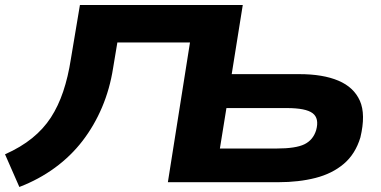

<svg xmlns="http://www.w3.org/2000/svg" viewBox="-25 -725 1516 764"><path d="M52 19 -5 -111Q58 -139 103 -175.5Q148 -212 177.5 -257.5Q207 -303 226.5 -361Q246 -419 257 -490L293 -705H941L897 -430H1166Q1260 -430 1321.5 -404Q1383 -378 1407 -324Q1431 -270 1409 -178Q1389 -112 1343 -73Q1297 -34 1230.5 -17Q1164 0 1083 0H643L731 -556H442L425 -454Q412 -371 381 -298Q350 -225 303.5 -164.5Q257 -104 193.5 -57.5Q130 -11 52 19ZM850 -134H1075Q1152 -134 1186.5 -151Q1221 -168 1233 -207Q1246 -254 1219 -274.5Q1192 -295 1116 -295H876Z"/></svg>

Font: Nunito Sans 7pt Expanded ExtraBold
Style: Italic
Weight: 800
Width: 7
Italic angle: -9°
Designer: Vernon Adams
Foundry: Vernon Adams
Version: Version 3.101;gftools[0.9.27]